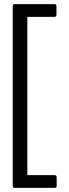

<svg xmlns="http://www.w3.org/2000/svg" viewBox="-20 -794 338 935"><path d="M42 111V-764Q42 -774 52 -774H245Q255 -774 255 -764V-722Q255 -712 245 -712H117Q113 -712 113 -708V55Q113 59 117 59H246Q256 59 256 69V111Q256 121 246 121H52Q42 121 42 111Z"/></svg>

Font: Barlow
Style: Regular
Weight: 400
Designer: Jeremy Tribby
Foundry: Tribby Type
Version: Version 1.408;December 10, 2018;FontCreator 11.5.0.2430 64-b